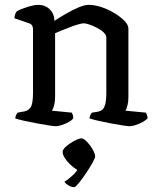

<svg xmlns="http://www.w3.org/2000/svg" viewBox="-20 -520 649 791"><path d="M210 0Q202 0 180 -3.5Q158 -7 130.5 -12Q103 -17 79 -22.5Q55 -28 43 -32Q43 -40 46.5 -46.5Q50 -53 53 -56L80 -61Q97 -64 106.5 -78.5Q116 -93 116 -139V-400Q116 -408 112.5 -414.5Q109 -421 100 -424L39 -445Q41 -458 43.5 -464Q46 -470 50 -474Q66 -483 93.5 -491.5Q121 -500 137 -500Q166 -500 185 -481.5Q204 -463 204 -434Q227 -449 253 -464Q279 -479 303.5 -489.5Q328 -500 347 -500Q369 -500 397 -491Q425 -482 450.5 -466.5Q476 -451 492.5 -434.5Q509 -418 509 -401V-120Q509 -100 505 -85Q501 -70 497 -64L581 -56Q583 -52 585.5 -46Q588 -40 588 -33Q582 -25 568 -17.5Q554 -10 539.5 -5Q525 0 514 0Q506 0 484 -3.5Q462 -7 435 -12Q408 -17 384.5 -22.5Q361 -28 349 -32Q349 -40 352.5 -46.5Q356 -53 359 -56L384 -60Q394 -62 401.5 -68Q409 -74 413.5 -90.5Q418 -107 418 -139V-366Q418 -376 407 -386.5Q396 -397 379.5 -405.5Q363 -414 348 -419Q333 -424 325 -424Q318 -424 302 -419.5Q286 -415 267 -407.5Q248 -400 231.5 -393.5Q215 -387 207 -383V-122Q207 -102 203 -86.5Q199 -71 194 -64L276 -56Q278 -52 280 -46Q282 -40 282 -33Q277 -25 263.5 -17.5Q250 -10 235 -5Q220 0 210 0ZM286 251Q273 251 261.5 243.5Q250 236 245 229Q262 219 280.5 201.5Q299 184 307 165L320 187Q310 187 296 178.5Q282 170 269 157.5Q256 145 247 131Q238 117 238 106Q238 98 247 88.5Q256 79 269 70.5Q282 62 295 56Q308 50 315 50Q323 50 332.5 58.5Q342 67 351 79Q360 91 366 104Q372 117 372 124Q372 131 360.5 151.5Q349 172 333.5 195Q318 218 304.5 234.5Q291 251 286 251Z"/></svg>

Font: Texturina 12pt
Style: Regular
Weight: 400
Designer: Guillermo Torres Carreño
Foundry: Omnibus-Type
Version: Version 1.002